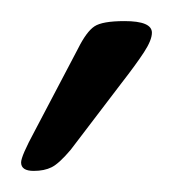

<svg xmlns="http://www.w3.org/2000/svg" viewBox="-20 -738 164 182"><path d="M12 -576Q0 -576 0 -584Q0 -590 13 -614L54 -692Q62 -708 69.5 -713Q77 -718 98 -718Q124 -718 124 -707Q124 -700 116.5 -688.5Q109 -677 95 -659L47 -596Q36 -583 29 -579.5Q22 -576 12 -576Z"/></svg>

Font: Asap ExtraLight
Style: Regular
Weight: 200
Designer: Pablo Cosgaya
Foundry: Omnibus-Type
Version: Version 3.001; ttfautohint (v1.8.4.7-5d5b)